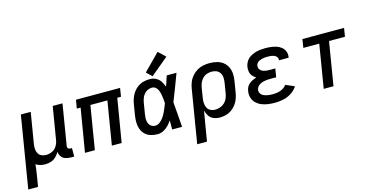

<svg xmlns="http://www.w3.org/2000/svg" viewBox="-108 -1235 3656 1897"><g transform="rotate(-15 1720.5 -286.5)"><path d="M-15 205H85L102 102Q107 72 111 42Q115 12 118 -18Q138 -4 163 2Q188 8 213 8Q242 8 271 -1Q300 -10 322.5 -32Q345 -54 360 -80Q362 -52 378 -30Q394 -8 420.5 0Q447 8 476 8H508V-79H490Q482 -79 474.5 -83Q467 -87 464.5 -95Q462 -103 463 -112L532 -530H432L376 -193Q371 -163 353.5 -134.5Q336 -106 305.5 -92.5Q275 -79 245 -79Q220 -79 198 -89Q176 -99 164.5 -120Q153 -141 152 -166Q151 -191 155 -216L207 -530H106Z M620 0H721L794 -443H968L895 0H995L1069 -443H1107L1121 -530H670L655 -443H694Z M1362 8Q1392 8 1421 -6Q1450 -20 1472 -43Q1494 -66 1512 -93Q1512 -47 1512 0H1613Q1608 -64 1603.5 -128Q1599 -192 1593 -256Q1621 -324 1646.5 -393Q1672 -462 1698 -530H1598Q1580 -477 1563 -424Q1552 -454 1535 -481Q1518 -508 1488.5 -523Q1459 -538 1425 -538Q1394 -538 1363 -530.5Q1332 -523 1304.5 -504Q1277 -485 1257.5 -458Q1238 -431 1227 -401Q1216 -371 1211 -340L1193 -230Q1187 -194 1187.5 -158.5Q1188 -123 1199.5 -91Q1211 -59 1235 -35.5Q1259 -12 1292.5 -2Q1326 8 1362 8ZM1362 -79Q1344 -79 1327.5 -87Q1311 -95 1302 -110Q1293 -125 1289.5 -142.5Q1286 -160 1287 -178.5Q1288 -197 1291 -216L1309 -326Q1313 -348 1320.5 -370Q1328 -392 1343.5 -411.5Q1359 -431 1381 -441Q1403 -451 1425 -451Q1448 -451 1464.5 -436Q1481 -421 1488.5 -400.5Q1496 -380 1500 -358.5Q1504 -337 1506.5 -314.5Q1509 -292 1510 -270Q1501 -246 1491.5 -223Q1482 -200 1470.5 -177Q1459 -154 1444 -133Q1429 -112 1407.5 -95.5Q1386 -79 1362 -79ZM1461 -558 1643 -710 1571 -778 1406 -611Z M1713 205H1813L1864 -100Q1871 -69 1888.5 -42.5Q1906 -16 1936 -4Q1966 8 1999 8Q2030 8 2061 0Q2092 -8 2119 -27Q2146 -46 2166 -73Q2186 -100 2196.5 -130Q2207 -160 2212 -190L2230 -300Q2237 -338 2235 -375Q2233 -412 2217.5 -444.5Q2202 -477 2174.5 -498.5Q2147 -520 2111 -529Q2075 -538 2038 -538Q2005 -538 1972 -531.5Q1939 -525 1909 -507Q1879 -489 1856 -462.5Q1833 -436 1820.5 -404Q1808 -372 1803 -340ZM1973 -79Q1947 -79 1924.5 -91Q1902 -103 1892 -126Q1882 -149 1881 -175Q1880 -201 1885 -227L1901 -326Q1905 -350 1915 -373.5Q1925 -397 1944 -416Q1963 -435 1987.5 -443Q2012 -451 2036 -451Q2062 -451 2084.5 -441.5Q2107 -432 2120 -411Q2133 -390 2134.5 -365Q2136 -340 2132 -314L2114 -204Q2110 -180 2099.5 -156Q2089 -132 2068.5 -113.5Q2048 -95 2023 -87Q1998 -79 1973 -79Z M2563 8Q2605 8 2648 -1Q2691 -10 2730.5 -35Q2770 -60 2794 -98L2705 -137Q2689 -115 2664.5 -101.5Q2640 -88 2614 -83.5Q2588 -79 2563 -79Q2540 -79 2518 -82Q2496 -85 2475.5 -93Q2455 -101 2442 -119Q2429 -137 2433 -160Q2436 -177 2447.5 -191Q2459 -205 2475 -213Q2491 -221 2507.5 -225Q2524 -229 2541 -230.5Q2558 -232 2574 -232H2638L2652 -319H2589Q2570 -319 2552 -322Q2534 -325 2518 -333Q2502 -341 2493.5 -357Q2485 -373 2488 -392Q2490 -406 2500 -418Q2510 -430 2524 -436Q2538 -442 2552 -445.5Q2566 -449 2580 -450Q2594 -451 2608 -451Q2625 -451 2642 -449Q2659 -447 2674.5 -441Q2690 -435 2700.5 -421.5Q2711 -408 2708 -391Q2708 -389 2707 -387H2807Q2808 -391 2808 -395Q2813 -425 2802.5 -451.5Q2792 -478 2770.5 -495.5Q2749 -513 2722 -522Q2695 -531 2666.5 -534.5Q2638 -538 2608 -538Q2582 -538 2554.5 -535Q2527 -532 2500.5 -523.5Q2474 -515 2449.5 -499Q2425 -483 2409.5 -458Q2394 -433 2390 -406Q2386 -381 2390.5 -355.5Q2395 -330 2411 -311.5Q2427 -293 2448 -281Q2428 -275 2409 -266Q2390 -257 2373 -243.5Q2356 -230 2347 -211Q2338 -192 2335 -172Q2329 -137 2339 -104Q2349 -71 2373 -48.5Q2397 -26 2428 -13.5Q2459 -1 2493.5 3.5Q2528 8 2563 8Z M3062 0H3162L3235 -443H3398L3412 -530H2986L2972 -443H3135Z"/></g></svg>

Font: Iosevka Sparkle Medium
Style: Italic
Weight: 500
Italic angle: -9°
Designer: Belleve Invis
Foundry: Belleve Invis
Version: Version 4.5.0; ttfautohint (v1.8.3)